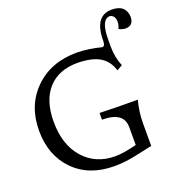

<svg xmlns="http://www.w3.org/2000/svg" viewBox="-153 -1004 1078 1144"><g transform="rotate(-20 386.0 -432.0)"><path d="M378.4 9.8Q218.8 9.8 123 -87.4Q27.3 -184.6 27.3 -341.8Q27.3 -501.5 130.1 -602.3Q232.9 -703.1 397.9 -703.1Q476.1 -701.2 551.3 -681.2Q569.8 -681.2 569.8 -712.9Q569.8 -872.6 679.7 -872.6Q768.1 -872.6 772.5 -794.9Q772.5 -738.3 720.2 -738.3Q699.7 -739.3 679.2 -750Q689.5 -769 689.5 -799.3Q685.1 -835.4 656.7 -839.8Q600.1 -839.8 600.1 -709V-664.6Q601.1 -595.2 624.5 -541L589.8 -520.5Q570.3 -583.5 521 -613Q471.7 -642.6 380.4 -644Q259.8 -644 193.6 -570.3Q127.4 -496.6 127.4 -362.8Q127.4 -215.3 203.6 -129.6Q279.8 -43.9 404.3 -43.9Q454.6 -43.9 539.6 -65.4V-179.2Q539.6 -275.9 402.3 -275.9V-318.4Q520.5 -314.9 643.6 -314.9Q624.5 -243.7 624.5 -171.9V-28.8Q583 -20 513.7 -5.1Q444.3 9.8 378.4 9.8Z"/></g></svg>

Font: Almanac
Style: Regular
Weight: 400
Designer: Eden's Almanac
Version: Version 3.501;March 28, 2021;FontCreator 13.0.0.2683 64-bit